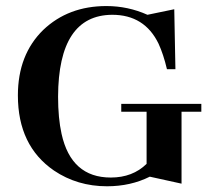

<svg xmlns="http://www.w3.org/2000/svg" viewBox="-20 -616 719 644"><path d="M386.7 -267.6V-241.2H471.7V-66.4Q424.8 -20.5 351.6 -20.5Q218.8 -20.5 186.5 -167Q174.8 -219.7 174.8 -292Q175.8 -565.4 356.4 -566.4Q464.8 -566.4 511.7 -469.7Q528.3 -433.6 540 -383.8H568.4L564.5 -585L474.6 -566.4Q409.2 -595.7 336.9 -595.7Q209 -595.7 125 -515.6Q40 -432.6 40 -295.9Q40 -127 161.1 -43.9Q239.3 8.8 338.9 8.8Q418 8.8 482.4 -23.4L588.9 0V-241.2H655.3V-267.6Z"/></svg>

Font: Abhaya Libre
Style: Bold
Weight: 700
Designer: Pushpananda Ekanayake, Sol Matas, Pathum Egodawatta
Foundry: Mooniak
Version: Version 1.050 ; ttfautohint (v1.6)